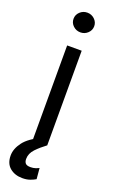

<svg xmlns="http://www.w3.org/2000/svg" viewBox="-190 -788 610 1040"><g transform="rotate(20 115.0 -268.5)"><path d="M76.7 0V-545.5H160.5V0ZM93.8 213.1Q50.1 213.1 21.5 189.1Q-7.1 165.1 -7.1 119.3Q-7.1 79.9 22.4 41Q51.8 2.1 122.2 -29.8L160.5 0Q128.6 23.4 103.3 49.7Q78.1 76 78.1 108Q78.1 123.9 85.9 133Q93.8 142 115.1 142Q131 142 143.5 137.8Q155.9 133.5 163.4 129.3L169 191.8Q157.3 199.2 138.3 206.1Q119.3 213.1 93.8 213.1ZM119.3 -636.4Q94.8 -636.4 77.2 -653.1Q59.7 -669.7 59.7 -693.2Q59.7 -716.6 77.2 -733.3Q94.8 -750 119.3 -750Q143.8 -750 161.4 -733.3Q179 -716.6 179 -693.2Q179 -669.7 161.4 -653.1Q143.8 -636.4 119.3 -636.4Z"/></g></svg>

Font: Inter Zeller
Style: Regular
Weight: 400
Designer: Rasmus Andersson; Joe Bland
Foundry: zeller
Version: Version 3.015;git-dec3a8cb1